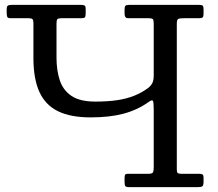

<svg xmlns="http://www.w3.org/2000/svg" viewBox="-20 -770 895 790"><path d="M612.5 -669V-459Q612.5 -439 606.5 -427.8Q600.5 -416.5 589.5 -408Q564 -389 533.2 -376.5Q502.5 -364 463.2 -358Q424 -352 372.5 -352Q308 -352 273.5 -375.8Q239 -399.5 225.8 -440.2Q212.5 -481 212.5 -532V-673.5Q212.5 -687 216 -691Q219.5 -695 232 -695H314Q325.5 -695 329 -698.5Q332.5 -702 332.5 -714V-734Q332.5 -745 327.5 -747.5Q322.5 -750 312.5 -750H27.5Q16.5 -750 12 -746.5Q7.5 -743 7.5 -731V-718Q7.5 -705 10 -700Q12.5 -695 25 -695H98Q109.5 -695 113.5 -691.2Q117.5 -687.5 117.5 -675.5V-532Q117.5 -445.5 142.2 -391.5Q167 -337.5 219 -312.2Q271 -287 352.5 -287Q431 -287 488.2 -302.2Q545.5 -317.5 591 -350Q606.5 -361.5 609.5 -354.2Q612.5 -347 612.5 -318.5V-80Q612.5 -66 609.2 -60.5Q606 -55 591.5 -55H507Q497 -55 494.8 -51.2Q492.5 -47.5 492.5 -37V-22Q492.5 -8 495.8 -4Q499 0 512.5 0H792.5Q807 0 812.2 -3.2Q817.5 -6.5 817.5 -22V-39Q817.5 -50 812.8 -52.5Q808 -55 798 -55H726Q715 -55 711.2 -58.2Q707.5 -61.5 707.5 -72V-672Q707.5 -688.5 713 -691.8Q718.5 -695 735 -695H798Q809.5 -695 813.5 -698.2Q817.5 -701.5 817.5 -712V-731Q817.5 -744 813.5 -747Q809.5 -750 797.5 -750H512.5Q499.5 -750 496 -746.2Q492.5 -742.5 492.5 -729V-714.5Q492.5 -705 495.8 -700Q499 -695 509.5 -695H591Q607 -695 609.8 -690Q612.5 -685 612.5 -669Z"/></svg>

Font: Besley
Style: Regular
Weight: 400
Designer: Owen Earl
Foundry: indestructible type*
Version: Version 4.000